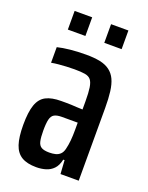

<svg xmlns="http://www.w3.org/2000/svg" viewBox="-132 -745 634 822"><g transform="rotate(20 185.5 -334.5)"><path d="M137 8Q95 8 70 -7Q45 -22 34 -55Q23 -88 23 -144Q23 -202 34.5 -235Q46 -268 72 -281.5Q98 -295 141 -295Q151 -295 163 -295Q175 -295 187.5 -294.5Q200 -294 213 -293Q226 -292 239 -292V-329Q239 -368 235.5 -391Q232 -414 223 -425Q214 -436 196 -439Q178 -442 148 -442Q129 -442 111.5 -441Q94 -440 77 -438.5Q60 -437 44 -434V-505Q68 -511 101.5 -514.5Q135 -518 174 -518Q211 -518 237.5 -512.5Q264 -507 282 -493.5Q300 -480 310 -458.5Q320 -437 324 -405.5Q328 -374 328 -331V0H245L241 -62H235Q229 -34 214.5 -19Q200 -4 180 2Q160 8 137 8ZM168 -70Q183 -70 195.5 -73Q208 -76 217 -84.5Q226 -93 230 -109Q235 -129 237 -150.5Q239 -172 239 -199V-232H167Q145 -232 133 -225.5Q121 -219 116.5 -201.5Q112 -184 112 -150Q112 -119 116 -101.5Q120 -84 132 -77Q144 -70 168 -70ZM63 -592V-677H143V-592ZM229 -592V-677H308V-592Z"/></g></svg>

Font: Saira ExtraCondensed SemiBold
Style: Regular
Weight: 600
Width: 2
Designer: Hector Gatti with collaboration of the Omnibus-Type team
Foundry: Omnibus-Type
Version: Version 1.101